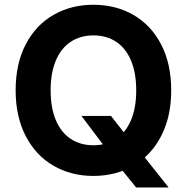

<svg xmlns="http://www.w3.org/2000/svg" viewBox="-20 -737 793 815"><path d="M451.2 -244.9 516.1 -161.7 577.3 -90.4 695.6 58.7H557.8L476.3 -42.1L435.3 -99.8L325.7 -244.9ZM376.5 9.8Q281.9 9.8 206.9 -33.6Q132 -76.9 89.2 -159.4Q46.4 -241.9 46.4 -353.5Q46.4 -466.6 89.2 -548.7Q132 -630.7 206.9 -673.7Q281.9 -716.8 376.5 -716.8Q471.2 -716.8 546.2 -673.7Q621.1 -630.7 663.9 -548.7Q706.7 -466.6 706.7 -353.5Q706.7 -241.4 663.9 -159.1Q621.1 -76.9 546.2 -33.6Q471.2 9.8 376.5 9.8ZM376.5 -586.7Q321.5 -586.7 280.5 -559.8Q239.5 -532.9 217.2 -480.4Q194.9 -428 194.9 -353.5Q194.9 -279 217.2 -226.6Q239.5 -174.2 280.5 -147.3Q321.5 -120.4 376.5 -120.4Q432 -120.4 472.8 -147.3Q513.6 -174.2 535.9 -226.6Q558.2 -279 558.2 -353.5Q558.2 -428 535.9 -480.4Q513.6 -532.9 472.8 -559.8Q432 -586.7 376.5 -586.7Z"/></svg>

Font: WEMIX Pretendard Variable
Style: Regular
Weight: 400
Designer: Base glyphs from Inter by Rasmus Andersson; Hangeul glyphs from Noto Sans CJK(Source Han Sans) by Jang Soo-young and Kan
Foundry: Kil Hyung-jin
Version: Version 1.000;Glyphs 3.2 (3208)